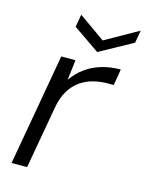

<svg xmlns="http://www.w3.org/2000/svg" viewBox="-108 -769 637 836"><g transform="rotate(15 210.5 -351.0)"><path d="M27 0 116 -504H180L169 -413Q192 -446 223.5 -469Q255 -492 294.5 -504Q334 -516 381 -516L369 -443H342Q309 -443 277.5 -435Q246 -427 219.5 -408.5Q193 -390 174 -359Q155 -328 147 -282L97 0ZM421 -702 411 -645 262 -563 143 -645 153 -702 272 -618Z"/></g></svg>

Font: DM Sans Light
Style: Italic
Weight: 300
Italic angle: -10°
Designer: Colophon Foundry, Jonny Pinhorn
Foundry: Colophon Foundry
Version: Version 4.004;gftools[0.9.30]